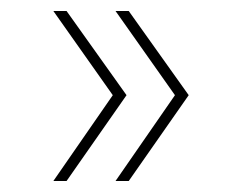

<svg xmlns="http://www.w3.org/2000/svg" viewBox="-20 -423 421 349"><path d="M101 -94 210 -250 101 -403H77L185 -250L77 -94ZM214 -94 323 -250 214 -403H190L298 -250L190 -94Z"/></svg>

Font: Argentum Sans Thin
Style: Regular
Weight: 250
Designer: Julieta Ulanovsky
Foundry: Julieta Ulanovsky
Version: Version 5.001;February 15, 2019;FontCreator 11.5.0.2425 64-b